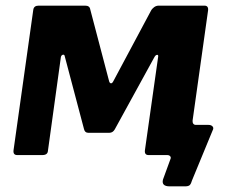

<svg xmlns="http://www.w3.org/2000/svg" viewBox="-20 -550 820 681"><path d="M582 111Q552 111 558 87L585 13Q587 8 583.5 4Q580 0 573 0H535L542 -107H658L663 -124Q662 -107 675 -107H720Q729 -107 734 -101.5Q739 -96 734 -87L661 90Q658 101 653.5 106Q649 111 636 111ZM41 0Q26 0 28 -17L98 -515Q100 -530 117 -530H282Q298 -530 300 -517L367 -262Q369 -255 373.5 -254.5Q378 -254 382 -262L515 -511Q519 -519 526.5 -524.5Q534 -530 543 -530H705Q720 -530 718 -513L648 -15Q647 0 629 0H507Q492 0 494 -17L541 -349Q542 -356 537 -355.5Q532 -355 528 -348L387 -91Q380 -79 368 -79H293Q281 -79 278 -92L210 -349Q209 -357 203.5 -356Q198 -355 196 -348L150 -15Q149 0 130 0Z"/></svg>

Font: Libre Franklin
Style: Bold Italic
Weight: 700
Italic angle: -8°
Designer: Pablo Impallari, Rodrigo Fuenzalida, Nhung Nguyen
Foundry: Impallari Type
Version: Version 3.000